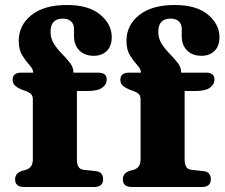

<svg xmlns="http://www.w3.org/2000/svg" viewBox="-20 -749 903 769"><path d="M288 -110Q288 -71.5 314.5 -69L364.5 -63.5Q379.5 -62 386.2 -53Q393 -44 393 -31.5Q393 0 356.5 0H76.5Q40.5 0 40.5 -30.5Q40.5 -56 69 -65L84 -69Q111.5 -77.5 111.5 -110V-352Q111.5 -363 106 -370.2Q100.5 -377.5 84 -384L66.5 -390.5Q46.5 -399 38.5 -408Q30.5 -417 30.5 -429Q30.5 -458 64.5 -458H113V-458.5Q113 -472 98.5 -487.8Q84 -503.5 69.5 -526.5Q55 -549.5 55 -585Q55 -648 105.8 -688.5Q156.5 -729 248 -729Q335 -729 381.2 -690.5Q427.5 -652 427.5 -600.5Q427.5 -564 407.5 -544.8Q387.5 -525.5 355.5 -525.5Q319.5 -525.5 298 -546.8Q276.5 -568 276.5 -603.5V-631.5Q276.5 -653 264.2 -663.8Q252 -674.5 231.5 -674.5Q182.5 -674.5 182.5 -621.5Q182.5 -594.5 196.2 -573.2Q210 -552 228.2 -533.5Q246.5 -515 260.2 -497.2Q274 -479.5 274 -459.5V-458H373.5Q407.5 -458 407.5 -430.5Q407.5 -411 389.5 -397.8Q371.5 -384.5 330.5 -384.5H288ZM719.5 -110Q719.5 -71.5 746 -69L796 -63.5Q811 -62 817.8 -53Q824.5 -44 824.5 -31.5Q824.5 0 788 0H508Q472 0 472 -30.5Q472 -56 500.5 -65L515.5 -69Q543 -77.5 543 -110V-352Q543 -363 537.5 -370.2Q532 -377.5 515.5 -384L498 -390.5Q478 -399 470 -408Q462 -417 462 -429Q462 -458 496 -458H544.5V-458.5Q544.5 -472 530 -487.8Q515.5 -503.5 501 -526.5Q486.5 -549.5 486.5 -585Q486.5 -648 537.2 -688.5Q588 -729 679.5 -729Q766.5 -729 812.8 -690.5Q859 -652 859 -600.5Q859 -564 839 -544.8Q819 -525.5 787 -525.5Q751 -525.5 729.5 -546.8Q708 -568 708 -603.5V-631.5Q708 -653 695.8 -663.8Q683.5 -674.5 663 -674.5Q614 -674.5 614 -621.5Q614 -594.5 627.8 -573.2Q641.5 -552 659.8 -533.5Q678 -515 691.8 -497.2Q705.5 -479.5 705.5 -459.5V-458H805Q839 -458 839 -430.5Q839 -411 821 -397.8Q803 -384.5 762 -384.5H719.5Z"/></svg>

Font: Fraunces 9pt Soft
Style: Bold
Weight: 700
Version: Version 1.000;[b76b70a41]